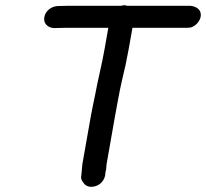

<svg xmlns="http://www.w3.org/2000/svg" viewBox="-20 -671 786 732"><path d="M149 -606C144 -580 165 -564 187 -564C200 -564 219 -565 230 -565H393L379 -486C369 -427 353 -367 342 -306C337 -280 331 -256 327 -232L294 -45L291 -12L289 6C289 8 291 18 297 24C303 35 316 43 333 41C364 38 382 12 382 -13L385 -28C385 -35 386 -43 387 -49L419 -231C423 -251 427 -273 431 -296C439 -341 450 -385 460 -429V-430C463 -448 468 -467 471 -486L485 -565H687C692 -565 699 -565 706 -566C721 -569 741 -586 745 -607C750 -638 722 -649 701 -649H465C458 -651 455 -651 454 -651C453 -651 448 -651 442 -649H244C230 -649 213 -648 202 -648C180 -648 154 -633 149 -606Z"/></svg>

Font: Scribbler
Style: BlkIta
Weight: 900
Designer: Mew Too
Foundry: Cannot Into Space Fonts
Version: Version 1.001